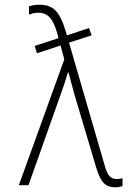

<svg xmlns="http://www.w3.org/2000/svg" viewBox="-20 -786 570 815"><path d="M469 9Q436 9 418.5 -11Q401 -31 388 -76L295 -388Q288 -414 282 -436.5Q276 -459 271 -478H268Q263 -461 257.5 -443.5Q252 -426 246 -409L101 0H60L253 -534L237 -593L137 -560L127 -591L228 -624L223 -645Q209 -693 190.5 -712.5Q172 -732 142 -732Q130 -732 120.5 -729.5Q111 -727 103 -724V-759Q111 -762 122 -764Q133 -766 149 -766Q190 -766 215 -742Q240 -718 259 -653L264 -636L358 -667L369 -636L273 -605L424 -85Q433 -51 445 -38.5Q457 -26 475 -26Q482 -26 488.5 -27Q495 -28 500 -30V4Q494 6 486.5 7.5Q479 9 469 9Z"/></svg>

Font: Noto Sans Mono Condensed ExtraLight
Style: Regular
Weight: 200
Width: 3
Designer: Monotype Design Team
Foundry: Monotype Imaging Inc.
Version: Version 2.014; ttfautohint (v1.8.4.7-5d5b)